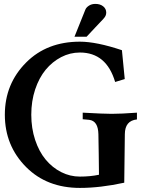

<svg xmlns="http://www.w3.org/2000/svg" viewBox="-20 -945 724 968"><path d="M382.8 -680.2Q333 -680.2 288.3 -657Q243.7 -633.8 210.2 -593.3Q176.8 -552.7 157.2 -493.9Q137.7 -435.1 137.7 -366.7Q137.7 -298.3 157.2 -239.5Q176.8 -180.7 210.2 -140.4Q243.7 -100.1 288.3 -77.4Q333 -54.7 382.8 -54.7Q435.5 -54.7 479 -64Q478.5 -97.7 477.8 -166.3Q477.1 -234.9 476.1 -268.6Q474.6 -335.4 429.7 -340.8Q412.1 -342.3 397 -343.8V-377Q503.4 -371.1 543 -371.1Q590.8 -371.1 670.4 -377V-342.8Q609.9 -336.9 609.4 -268.6L606.4 -23.9Q485.8 2.4 382.8 2.4Q216.8 2.4 112.3 -102.1Q4.4 -210 4.4 -366.7Q4.4 -522.5 112.3 -630.4Q216.8 -734.9 382.8 -734.9Q466.3 -734.9 594.7 -691.9Q608.9 -547.9 608.9 -546.4L560.5 -531.7Q516.6 -680.2 382.8 -680.2ZM416.5 -759.8H355.5L410.6 -897Q415 -907.7 428.5 -916.5Q441.9 -925.3 460.9 -925.3Q484.9 -925.3 500.2 -913.1Q515.6 -900.9 515.6 -881.3Q515.6 -864.7 502 -851.1H502.4Q488.3 -836.4 459.2 -805.4Q430.2 -774.4 416.5 -759.8Z"/></svg>

Font: Flanker
Style: Bold
Weight: 700
Designer: Flanker
Foundry: Flanker
Version: Version 2.021